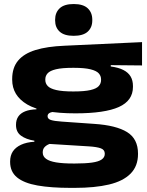

<svg xmlns="http://www.w3.org/2000/svg" viewBox="-20 -714 714 930"><path d="M345 -165Q184.5 -165 111.8 -208Q39 -251 39 -328V-331Q39 -386 67.5 -420.2Q96 -454.5 152.2 -471.8Q208.5 -489 292 -492.5L668 -510V-397L516.5 -398.5V-392Q554 -387 577.5 -375Q601 -363 612.5 -343.8Q624 -324.5 624 -297.5V-293Q624 -226.5 555.8 -195.8Q487.5 -165 345 -165ZM335 78H343.5Q393.5 78 425.5 73.5Q457.5 69 472.5 58.5Q487.5 48 487.5 31.5V30Q487.5 11.5 468.5 4.5Q449.5 -2.5 411 -5L201 -18L248.5 -23.5Q231.5 -21.5 217.5 -15.8Q203.5 -10 195.2 -0.5Q187 9 187 24V25Q187 43.5 203 55.2Q219 67 251.5 72.5Q284 78 335 78ZM321 196Q227 196 161.8 184.5Q96.5 173 62.8 145.5Q29 118 29 70V68.5Q29 39.5 42.2 19.5Q55.5 -0.5 81.8 -12.8Q108 -25 146.5 -27.5V-32.5Q106 -39 81.8 -56.8Q57.5 -74.5 57.5 -108.5V-109.5Q57.5 -133.5 68.8 -149.8Q80 -166 102 -174.8Q124 -183.5 156.5 -184.5V-204L304 -172L252.5 -173Q230 -172.5 220.2 -167Q210.5 -161.5 210.5 -151.5V-151Q210.5 -138 226.5 -132.8Q242.5 -127.5 279.5 -125L436 -114Q542.5 -107 595.5 -74.2Q648.5 -41.5 648.5 30V32Q648.5 90.5 612.5 127Q576.5 163.5 508 179.8Q439.5 196 342 196ZM335 -271Q389 -271 418 -277.8Q447 -284.5 458.2 -297Q469.5 -309.5 469.5 -326V-329.5Q469.5 -346 458.5 -358.5Q447.5 -371 418.8 -378.2Q390 -385.5 337.5 -385.5H333.5Q280.5 -385.5 251.2 -378.5Q222 -371.5 210.8 -359Q199.5 -346.5 199.5 -330V-326.5Q199.5 -310 211 -297.5Q222.5 -285 252 -278Q281.5 -271 335 -271ZM336.5 -540.5Q291 -540.5 269 -560.8Q247 -581 247 -615V-618.5Q247 -653 269 -673.8Q291 -694.5 337 -694.5Q383 -694.5 405 -673.8Q427 -653 427 -618.5V-615Q427 -581 405 -560.8Q383 -540.5 336.5 -540.5Z"/></svg>

Font: Anek Latin Expanded
Style: Bold
Weight: 700
Width: 7
Designer: Yesha Goshar
Foundry: Ek Type
Version: Version 1.003